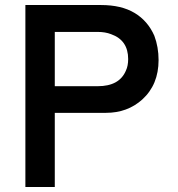

<svg xmlns="http://www.w3.org/2000/svg" viewBox="-20 -744 707 764"><path d="M198 -295V0H81V-724H382Q463 -724 515.5 -692.5Q568 -661 594 -602Q611 -557 611 -505Q611 -407 546 -348Q487 -295 402 -295ZM198 -401H369Q455 -401 481 -463Q490 -482 490 -509Q490 -584 422 -608Q399 -617 369 -617H198Z"/></svg>

Font: Ekushey Amar Bangla
Style: Bold
Weight: 700
Designer: Al Mamun Sumon
Foundry: Al Mamun Sumon
Version: Version 1.0